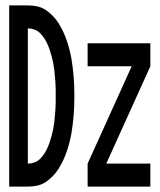

<svg xmlns="http://www.w3.org/2000/svg" viewBox="-20 -690 590 710"><path d="M14 0V-670H83Q100 -670 117 -666.5Q134 -663 148.5 -653.5Q163 -644 175.5 -631Q188 -618 197 -603.5Q206 -589 213.5 -573Q221 -557 226.5 -541Q232 -525 236.5 -508Q241 -491 244 -474Q247 -457 249 -439.5Q251 -422 252.5 -404.5Q254 -387 254.5 -369.5Q255 -352 255 -335Q255 -318 254.5 -300.5Q254 -283 252.5 -265.5Q251 -248 249 -230.5Q247 -213 244 -196Q241 -179 236.5 -162Q232 -145 226.5 -129Q221 -113 213.5 -97Q206 -81 197 -66.5Q188 -52 175.5 -39Q163 -26 148.5 -16.5Q134 -7 117 -3.5Q100 0 83 0ZM83 -85Q95 -85 106.5 -89Q118 -93 127 -101.5Q136 -110 143 -120.5Q150 -131 155 -142Q160 -153 164 -165Q168 -177 171 -188.5Q174 -200 176.5 -212Q179 -224 180.5 -236.5Q182 -249 183 -261.5Q184 -274 185 -286Q186 -298 186 -310.5Q186 -323 186 -335Q186 -347 186 -359.5Q186 -372 185 -384Q184 -396 183 -408.5Q182 -421 180.5 -433.5Q179 -446 176.5 -458Q174 -470 171 -481.5Q168 -493 164 -505Q160 -517 155 -528Q150 -539 143 -549.5Q136 -560 127 -568.5Q118 -577 106.5 -581Q95 -585 83 -585ZM304 0V-85L467 -445H304V-530H536V-445L373 -85H536V0Z"/></svg>

Font: Lode Dark Term
Style: Bold
Weight: 700
Monospace: yes
Designer: Belleve Invis
Foundry: Belleve Invis
Version: Version 29.2.0